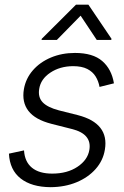

<svg xmlns="http://www.w3.org/2000/svg" viewBox="-20 -776 521 808"><path d="M459.5 -425.3 398.9 -410.2Q394.5 -434.6 382.3 -454.3Q370.1 -474.1 347.2 -485.8Q324.2 -497.6 287.1 -497.6Q231.9 -497.1 191.7 -470.2Q151.4 -443.4 145 -401.9Q139.2 -367.2 159.4 -345.7Q179.7 -324.2 228 -311.5L307.6 -291.5Q374 -274.4 402.3 -238Q430.7 -201.7 421.4 -146.5Q414.1 -100.6 382.6 -64.9Q351.1 -29.3 302.2 -9Q253.4 11.2 192.9 11.7Q112.8 11.2 66.9 -24.9Q21 -61 17.6 -129.4L81.1 -143.1Q84 -95.2 114.3 -70.3Q144.5 -45.4 199.7 -45.4Q263.2 -45.4 306.2 -74.2Q349.1 -103 356 -145Q361.8 -178.2 343.5 -200.4Q325.2 -222.7 281.2 -233.4L196.3 -254.9Q127.9 -272.5 99.6 -309.3Q71.3 -346.2 80.6 -400.9Q88.4 -445.8 118.4 -480.2Q148.4 -514.6 194.3 -533.9Q240.2 -553.2 295.4 -553.2Q371.1 -553.2 410.4 -519Q449.7 -484.9 459.5 -425.3ZM387.2 -607.9 319.3 -710 219.2 -607.9H154.8L155.8 -612.8L299.8 -756.3H352.1L449.2 -612.8L448.2 -607.9Z"/></svg>

Font: Inter Tight Light
Style: Italic
Weight: 300
Italic angle: -9.39999°
Designer: Rasmus Andersson
Foundry: rsms
Version: Version 3.004